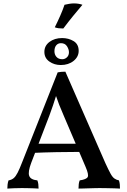

<svg xmlns="http://www.w3.org/2000/svg" viewBox="-20 -1102 746 1125"><path d="M363 -682 598 -145Q616 -106 627.5 -85Q639 -64 650.5 -56Q662 -48 677 -45Q681 -32 682 -21.5Q683 -11 683 3Q672 2 649.5 1.5Q627 1 603 0.5Q579 0 563 0Q551 0 533.5 0.5Q516 1 497.5 1.5Q479 2 464 2.5Q449 3 440 3Q440 -11 441.5 -23.5Q443 -36 447 -45Q487 -51 494 -65Q501 -79 482 -123L354 -423Q338 -459 327 -487.5Q316 -516 303 -554H313Q301 -515 290.5 -484.5Q280 -454 269 -424L163 -148Q143 -95 151 -72Q159 -49 199 -45Q203 -35 204.5 -23Q206 -11 206 3Q195 2 178 1.5Q161 1 143 0.5Q125 0 108 0Q83 0 60 1Q37 2 23 3Q23 -9 24.5 -21.5Q26 -34 30 -45Q48 -48 60 -58Q72 -68 83.5 -90.5Q95 -113 110 -152L318 -678Q329 -680 339 -681Q349 -682 363 -682ZM442 -260 453 -212Q386 -212 310.5 -210.5Q235 -209 171 -206L187 -260ZM336 -721Q298 -721 269 -741.5Q240 -762 240 -798Q240 -834 270 -856.5Q300 -879 344 -879Q382 -879 411.5 -861Q441 -843 441 -804Q441 -769 411 -745Q381 -721 336 -721ZM345 -755Q360 -755 372 -766Q384 -777 384 -796Q384 -813 372.5 -831Q361 -849 337 -849Q320 -849 309.5 -836.5Q299 -824 299 -802Q299 -782 311 -768.5Q323 -755 345 -755ZM351 -935Q335 -935 323.5 -936.5Q312 -938 301 -942Q318 -976 333 -1010Q348 -1044 358 -1074Q371 -1077 385 -1079.5Q399 -1082 413 -1082Q441 -1082 463 -1074Q435 -1041 408 -1008Q381 -975 351 -935Z"/></svg>

Font: Vollkorn Medium
Style: Regular
Weight: 500
Designer: Friedrich Althausen
Foundry: Friedrich Althausen
Version: Version 5.000